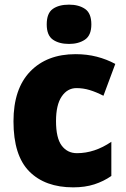

<svg xmlns="http://www.w3.org/2000/svg" viewBox="-20 -796 540 826"><path d="M295 10Q174 10 106 -58.5Q38 -127 38 -274Q38 -414 110 -488.5Q182 -563 305 -563Q354 -563 396.5 -552Q439 -541 476 -521L425 -384Q394 -400 366 -408.5Q338 -417 309 -417Q270 -417 245.5 -381Q221 -345 221 -275Q221 -202 245.5 -169.5Q270 -137 311 -137Q387 -137 459 -186V-39Q426 -16 386 -3Q346 10 295 10ZM277 -776Q319 -776 346 -757.5Q373 -739 373 -691Q373 -644 345.5 -625.5Q318 -607 277 -607Q234 -607 207.5 -625.5Q181 -644 181 -691Q181 -739 207 -757.5Q233 -776 277 -776Z"/></svg>

Font: Noto Sans SemiCondensed Black
Style: Regular
Weight: 900
Width: 4
Designer: Monotype Design Team
Foundry: Monotype Imaging Inc.
Version: Version 2.013; ttfautohint (v1.8.4.7-5d5b)